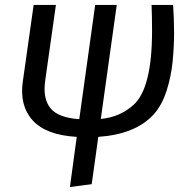

<svg xmlns="http://www.w3.org/2000/svg" viewBox="-20 -547 789 783"><path d="M684.1 -296.9Q678.2 -235.8 659.2 -176.3Q640.1 -117.2 606.4 -80.1Q532.7 0.5 380.9 11.2L354 204.1L265.1 215.8L293 11.2Q167 3.9 112.8 -56.6Q58.6 -117.2 73.2 -215.8L117.2 -526.9H208L164.1 -216.8Q154.3 -145 185.5 -106Q216.8 -66.9 303.2 -61L368.2 -526.9H456.1L391.1 -62Q469.7 -69.3 524.9 -119.6Q600.1 -188 600.1 -421.4Q600.1 -479 598.1 -526.9H686Q689.9 -470.7 689.9 -414.1Q689.9 -357.4 684.1 -296.9Z"/></svg>

Font: FiraSans-Italic
Style: Italic
Weight: 400
Italic angle: -8°
Designer: Carrois Corporate & Edenspiekermann AG
Foundry: Carrois Corporate GbR & Edenspiekermann AG
Version: Version 3.106;PS 003.106;hotconv 1.0.70;makeotf.lib2.5.58329